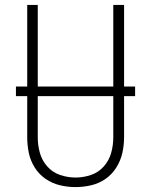

<svg xmlns="http://www.w3.org/2000/svg" viewBox="-20 -755 616 783"><path d="M288 8Q320 8 352 0.5Q384 -7 410.5 -25.5Q437 -44 454.5 -72Q472 -100 479 -131.5Q486 -163 486 -195V-735H442V-195Q442 -163 433.5 -132Q425 -101 403.5 -76.5Q382 -52 351 -41.5Q320 -31 288 -31Q256 -31 225 -41.5Q194 -52 172.5 -76.5Q151 -101 142.5 -132Q134 -163 134 -195V-735H91V-195Q91 -163 97.5 -131.5Q104 -100 121.5 -72Q139 -44 166 -25.5Q193 -7 224.5 0.5Q256 8 288 8ZM45 -363H531V-402H45Z"/></svg>

Font: Iosevka Sparkle Extralight
Style: Regular
Weight: 200
Designer: Belleve Invis
Foundry: Belleve Invis
Version: Version 4.5.0; ttfautohint (v1.8.3)